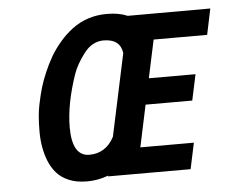

<svg xmlns="http://www.w3.org/2000/svg" viewBox="-52 -788 1029 862"><g transform="rotate(-5 462.5 -356.5)"><path d="M401.9 0 402.3 -3.4Q356 14.2 307.1 14.2Q258.3 14.2 224.4 -0.5Q190.4 -15.1 169.7 -38.8Q148.9 -62.5 135.7 -95.7Q112.8 -154.3 112.8 -227.3Q112.8 -300.3 122.8 -347.9Q132.8 -395.5 141.6 -424.6Q150.4 -453.6 165.5 -489.5Q180.7 -525.4 199.5 -557.9Q218.3 -590.3 245.1 -621.8Q272 -653.3 302.7 -676.3Q370.6 -727.1 459.5 -727.1Q514.2 -727.1 552.7 -710.4L924.8 -710.9L900.4 -594.2H659.2L622.6 -422.9H833L808.1 -306.2H597.7L557.6 -117.2H798.8L773.9 0ZM518.1 -545.9Q509.3 -609.9 434.6 -609.9Q382.8 -609.9 345.7 -561Q310.5 -514.6 295.4 -472.2Q249.5 -339.4 249.5 -233.9Q249.5 -104 327.1 -104Q401.4 -104 439 -175.3Z"/></g></svg>

Font: Tuffy
Style: BoldItalic
Weight: 700
Italic angle: -12°
Designer: Thatcher Ulrich, Karoly Barta, Michael Everson
Version: Version 001.271